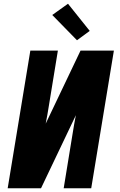

<svg xmlns="http://www.w3.org/2000/svg" viewBox="-20 -1005 640 1025"><path d="M21 0 142 -735H289L241 -441Q237 -417 233 -393Q229 -369 224 -345L410 -735H588L467 0H320L368 -294Q372 -318 376 -342Q380 -366 385 -390L199 0ZM391 -790 259 -925 343 -985 459 -840Z"/></svg>

Font: Iosevka Aile Heavy
Style: Italic
Weight: 900
Italic angle: -9°
Designer: Belleve Invis
Foundry: Belleve Invis
Version: Version 31.1.0; ttfautohint (v1.8.4)